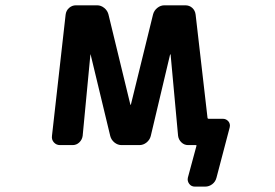

<svg xmlns="http://www.w3.org/2000/svg" viewBox="-20 -567 1040 727"><path d="M717.8 139.6Q704.1 139.6 696.3 128.9Q688.5 118.2 691.4 105.5L723.6 -13.7Q725.6 -17.6 720.7 -17.6H692.4Q677.7 -17.6 667 -27.8Q656.2 -38.1 654.3 -52.7L626 -360.4Q625 -361.3 624.5 -361.3Q624 -361.3 624 -360.4L550.8 -51.8Q546.9 -37.1 534.7 -27.3Q522.5 -17.6 507.8 -17.6H440.4Q425.8 -17.6 413.6 -27.3Q401.4 -37.1 397.5 -51.8L323.2 -360.4Q323.2 -361.3 322.8 -361.3Q322.3 -361.3 322.3 -360.4L293 -52.7Q291 -38.1 280.3 -27.8Q269.5 -17.6 254.9 -17.6H207Q193.4 -17.6 184.1 -27.8Q174.8 -38.1 176.8 -52.7L228.5 -511.7Q230.5 -527.3 241.7 -537.1Q252.9 -546.9 267.6 -546.9H347.7Q362.3 -546.9 374.5 -537.1Q386.7 -527.3 390.6 -512.7L473.6 -170.9Q473.6 -169.9 474.1 -169.9Q474.6 -169.9 475.6 -170.9L559.6 -512.7Q563.5 -527.3 575.7 -537.1Q587.9 -546.9 602.5 -546.9H681.6Q697.3 -546.9 708 -537.1Q718.8 -527.3 720.7 -511.7L765.6 -122.1Q765.6 -117.2 770.5 -117.2H824.2Q836.9 -117.2 845.7 -106.4Q850.6 -99.6 850.6 -90.8Q850.6 -87.9 849.6 -84L799.8 105.5Q795.9 121.1 783.7 130.4Q771.5 139.6 756.8 139.6Z"/></svg>

Font: Rounded-L Mgen+ 1m medium
Style: Regular
Weight: 500
Designer: [Source Han Sans]
Ryoko NISHIZUKA  (kana & ideographs); Paul D. Hunt (Latin, Greek & Cyrillic); Wenlong ZHANG  (bopomofo
Version: Version 1.059.20150602